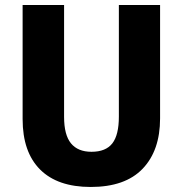

<svg xmlns="http://www.w3.org/2000/svg" viewBox="-20 -734 726 764"><path d="M617 -263Q617 -135 547.5 -62.5Q478 10 341 10Q209 10 139.5 -59.5Q70 -129 70 -260V-714H235V-269Q235 -197 262.5 -163.5Q290 -130 344 -130Q401 -130 427 -163.5Q453 -197 453 -270V-714H617Z"/></svg>

Font: Noto Sans Hebrew SemiCondensed ExtraBold
Style: Regular
Weight: 800
Width: 4
Designer: Monotype Design Team
Foundry: Monotype Imaging Inc.
Version: Version 2.004; ttfautohint (v1.8.4.7-5d5b)